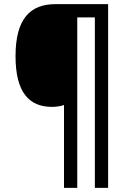

<svg xmlns="http://www.w3.org/2000/svg" viewBox="-20 -780 633 927"><path d="M502 127V-760H248C127 -760 55 -691 55 -509C55 -333 121 -264 231 -264C252 -264 272 -267 289 -273V127H353V-696H438V127Z"/></svg>

Font: Noto Sans Myanmar UI SemiCondensed Medium
Style: Regular
Weight: 500
Width: 4
Designer: Monotype Design Team
Foundry: Monotype Imaging Inc.
Version: Version 2.103